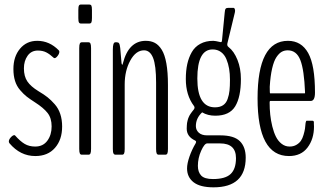

<svg xmlns="http://www.w3.org/2000/svg" viewBox="-20 -676 1430 839"><path d="M251.5 -123Q251.5 -65.4 220.2 -29.8Q189 5.9 134.3 5.9Q68.8 5.9 21.5 -49.8Q18.6 -53.7 18.6 -57.6Q18.6 -66.4 27.3 -75.9Q36.1 -85.4 42.5 -85.4Q44.4 -85.4 45.9 -84Q68.4 -58.6 87.9 -47.1Q107.4 -35.6 133.8 -35.6Q168 -35.6 186.8 -61Q205.6 -86.4 205.6 -123.5Q205.6 -160.2 187.7 -182.6Q169.9 -205.1 133.3 -228.5Q110.4 -243.2 96.7 -253.9Q83 -264.6 67.9 -282.2Q52.7 -299.8 45.7 -322.5Q38.6 -345.2 38.6 -374.5Q38.6 -428.7 67.4 -463.1Q96.2 -497.6 142.6 -497.6Q196.3 -497.6 236.8 -456.1Q239.3 -453.6 239.3 -449.7Q239.3 -441.4 231.7 -431.6Q224.1 -421.9 218.3 -421.9Q216.3 -421.9 215.3 -422.9Q197.3 -439.5 181.9 -447.3Q166.5 -455.1 145.5 -455.1Q116.7 -455.1 100.6 -432.4Q84.5 -409.7 84.5 -377.4Q84.5 -342.3 99.6 -320.1Q114.7 -297.9 148.4 -277.3Q172.4 -263.2 187.7 -251Q203.1 -238.8 219.2 -220.5Q235.4 -202.1 243.4 -177.7Q251.5 -153.3 251.5 -123Z M333.5 -573.2Q327.6 -573.2 325 -577.9Q322.3 -582.5 322.3 -597.2V-632.3Q322.3 -647 325 -651.6Q327.6 -656.2 333.5 -656.2H370.6Q376.5 -656.2 379.2 -651.6Q381.8 -647 381.8 -632.3V-597.2Q381.8 -582.5 379.2 -577.9Q376.5 -573.2 370.6 -573.2ZM337.4 0Q331.5 0 328.9 -5.4Q326.2 -10.7 326.2 -25.9V-465.3Q326.2 -480.5 328.9 -485.8Q331.5 -491.2 337.4 -491.2H366.7Q372.6 -491.2 375.2 -485.8Q377.9 -480.5 377.9 -465.3V-25.9Q377.9 -10.7 375.2 -5.4Q372.6 0 366.7 0Z M484.9 0Q479 0 476.1 -5.1Q473.1 -10.3 473.1 -24.9V-459.5Q473.1 -491.2 483.9 -491.2H490.7Q497.1 -491.2 500.2 -486.8Q503.4 -482.4 505.4 -465.8L511.2 -398.9Q512.7 -393.1 514.6 -393.1Q516.1 -393.1 517.1 -399.4Q542 -497.6 617.2 -497.6Q640.1 -497.6 657 -488.5Q673.8 -479.5 687 -458.3Q700.2 -437 707 -398.7Q713.9 -360.4 713.9 -305.2V-24.9Q713.9 -10.3 711.2 -5.1Q708.5 0 702.6 0H673.3Q667.5 0 664.8 -5.1Q662.1 -10.3 662.1 -24.9V-314.9Q662.1 -390.1 648.9 -423.1Q635.7 -456.1 609.4 -456.1Q573.7 -456.1 549.3 -411.4Q524.9 -366.7 524.9 -307.1V-24.9Q524.9 -10.3 522.2 -5.1Q519.5 0 513.7 0Z M913.1 142.6Q854.5 142.6 825.9 120.4Q797.4 98.1 797.4 60.1Q797.4 38.6 807.9 8.3Q818.4 -22 835 -49.8Q836.9 -53.7 836.9 -56.6Q836.9 -59.6 832.5 -62Q795.9 -79.1 795.9 -113.8Q795.9 -120.6 796.4 -127.2Q796.9 -133.8 797.4 -138.7Q797.9 -143.6 799.6 -148.9Q801.3 -154.3 802 -157.5Q802.7 -160.6 805.4 -165.8Q808.1 -170.9 808.8 -172.6Q809.6 -174.3 813.2 -179.4Q816.9 -184.6 817.4 -185.3Q817.9 -186 822.3 -191.7Q826.7 -197.3 827.1 -197.8Q830.1 -202.1 830.1 -205.6Q830.1 -209.5 827.6 -212.9Q792 -259.8 792 -330.6Q792 -366.7 798.3 -395.8Q804.7 -424.8 818.1 -448.2Q831.5 -471.7 855.5 -484.6Q879.4 -497.6 912.1 -497.6Q919.9 -497.6 942.9 -492.2Q946.3 -491.2 948 -492.9Q949.7 -494.6 950.2 -500.5L961.9 -620.6Q962.9 -634.3 966.1 -637.9Q969.2 -641.6 976.6 -641.6H1000.5Q1004.4 -641.6 1006.3 -635.5Q1008.3 -629.4 1006.3 -621.6L973.6 -486.3Q971.2 -475.6 979 -470.2Q1002.4 -452.1 1017.6 -414.6Q1032.7 -377 1032.7 -330.6Q1032.7 -252.4 1007.8 -211.4Q982.9 -170.4 920.9 -170.4Q887.7 -170.4 863.3 -185.1Q835.9 -159.7 835.9 -125Q835.9 -107.9 848.6 -96.2Q861.3 -84.5 885.3 -84.5H942.9Q1002.4 -84.5 1028.1 -59.1Q1053.7 -33.7 1053.7 12.7Q1053.7 142.6 913.1 142.6ZM910.6 106.4Q964.8 106.4 988 84.2Q1011.2 62 1011.2 15.1Q1011.2 -49.3 941.9 -49.3H885.3Q873.5 -49.3 859.1 -17.3Q844.7 14.6 844.7 48.8Q844.7 75.7 859.1 91.1Q873.5 106.4 910.6 106.4ZM919.4 -207Q940.9 -207 954.6 -216.1Q968.3 -225.1 974.6 -243.4Q981 -261.7 982.9 -280.3Q984.9 -298.8 984.9 -327.6Q984.9 -353.5 981.2 -375.7Q977.5 -397.9 969.2 -417.7Q960.9 -437.5 945.6 -448.7Q930.2 -460 909.2 -460Q842.3 -460 842.3 -333Q842.3 -207 919.4 -207Z M1242.7 5.9Q1105.5 5.9 1105.5 -246.1Q1105.5 -497.6 1238.3 -497.6Q1296.9 -497.6 1326.7 -444.3Q1356.4 -391.1 1356.4 -271.5Q1356.4 -234.9 1337.9 -234.9H1161.1Q1158.2 -234.9 1158.2 -227.5Q1158.2 -200.2 1160.9 -174.8Q1163.6 -149.4 1169.9 -123.5Q1176.3 -97.7 1185.8 -78.6Q1195.3 -59.6 1210.7 -47.6Q1226.1 -35.6 1245.6 -35.6Q1262.7 -35.6 1275.4 -43.2Q1288.1 -50.8 1294.9 -60.8Q1301.8 -70.8 1306.4 -86.7Q1311 -102.5 1312.7 -113.5Q1314.5 -124.5 1315.4 -139.2Q1317.4 -148.4 1319.8 -148.4H1345.2Q1351.1 -148.4 1351.6 -142.1V-133.8Q1352.1 -125 1352.1 -123Q1352.1 -68.8 1324 -31.5Q1295.9 5.9 1242.7 5.9ZM1160.2 -268.1Q1160.2 -268.1 1312.5 -268.1Q1313 -268.1 1313 -272.5Q1309.1 -370.6 1292.5 -413.3Q1275.9 -456.1 1237.3 -456.1Q1222.7 -456.1 1210.9 -449.5Q1199.2 -442.9 1188 -426.3Q1176.8 -409.7 1169.2 -377Q1161.6 -344.2 1158.7 -296.9Q1158.7 -268.1 1160.2 -268.1Z"/></svg>

Font: BenchNine Light
Style: Regular
Weight: 300
Version: Version 1 ; ttfautohint (v0.92.18-e454-dirty) -l 8 -r 50 -G 